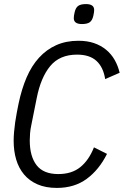

<svg xmlns="http://www.w3.org/2000/svg" viewBox="-20 -910 607 942"><path d="M259 12Q204 12 164 -5.5Q124 -23 98 -54Q72 -85 59.5 -127Q47 -169 47 -219Q47 -239 49 -262.5Q51 -286 54.5 -310.5Q58 -335 62.5 -358Q67 -381 71 -401Q86 -473 110.5 -530Q135 -587 171.5 -627Q208 -667 256 -688.5Q304 -710 365 -710Q408 -710 441.5 -698.5Q475 -687 500.5 -666Q526 -645 542.5 -616Q559 -587 567 -553L496 -522Q487 -580 453.5 -611Q420 -642 358 -642Q273 -642 226.5 -586Q180 -530 160 -428L134 -298Q129 -275 127.5 -256Q126 -237 126 -221Q126 -143 159.5 -99.5Q193 -56 266 -56Q332 -56 374 -90Q416 -124 441 -187L505 -155Q466 -77 405.5 -32.5Q345 12 259 12ZM382 -792Q342 -792 342 -821Q342 -832 346 -849Q351 -872 363.5 -881Q376 -890 402 -890Q442 -890 442 -861Q442 -850 438 -833Q433 -810 420.5 -801Q408 -792 382 -792Z"/></svg>

Font: IBM Plex Sans Cond
Style: Italic
Weight: 400
Width: 3
Italic angle: -11°
Designer: Mike Abbink, Paul van der Laan, Pieter van Rosmalen
Foundry: Bold Monday
Version: Version 1.3